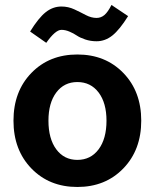

<svg xmlns="http://www.w3.org/2000/svg" viewBox="-20 -744 622 772"><path d="M475.8 -450.7Q547.9 -376.5 547.9 -258.8Q547.9 -141.1 475.8 -66.7Q403.8 7.8 291 7.8Q178.2 7.8 106.2 -66.7Q34.2 -141.1 34.2 -258.8Q34.2 -376.5 106.2 -450.7Q178.2 -524.9 291 -524.9Q403.8 -524.9 475.8 -450.7ZM174.8 -258.8Q174.8 -186 206.3 -143.6Q237.8 -101.1 291 -101.1Q344.7 -101.1 376.5 -143.6Q408.2 -186 408.2 -258.8Q408.2 -330.1 376.5 -372.1Q344.7 -414.1 291 -414.1Q237.8 -414.1 206.3 -372.1Q174.8 -330.1 174.8 -258.8ZM166 -571.8 101.1 -617.2Q134.8 -671.9 163.6 -694.8Q192.4 -717.8 227.1 -717.8Q254.4 -717.8 279.1 -706.3Q303.7 -694.8 325.4 -683.3Q347.2 -671.9 368.2 -671.9Q386.2 -671.9 400.1 -683.8Q414.1 -695.8 428.2 -724.1L495.1 -679.2Q460.9 -624.5 431.9 -601.3Q402.8 -578.1 368.2 -578.1Q344.2 -578.1 323 -585.2Q301.8 -592.3 288.8 -601.1Q275.9 -609.9 259.3 -616.9Q242.7 -624 227.1 -624Q202.6 -624 166 -571.8Z"/></svg>

Font: LT Superior
Style: Bold
Weight: 400
Designer: Daniel Lyons
Foundry: LyonsType
Version: Version 1.000